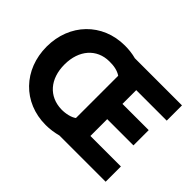

<svg xmlns="http://www.w3.org/2000/svg" viewBox="-173 -1152 1558 1558"><g transform="rotate(45 606.5 -372.5)"><path d="M623 64H1153V-111H803V-304H1104V-479H803V-637H1153V-812H612C572 -823 528 -828 483 -828C225 -828 39 -635 39 -373C39 -110 224 83 483 83C531 83 577 76 623 64ZM617 -616V-131C589 -109 534 -96 483 -97C339 -101 244 -206 244 -373C244 -540 342 -647 483 -648C534 -649 580 -641 617 -616Z"/></g></svg>

Font: LINE Seed JP_OTF ExtraBold
Style: Regular
Weight: 800
Designer: LY Corporation & Fontrix & Fontworks
Version: Version 1.013